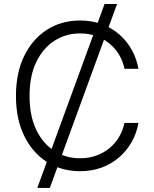

<svg xmlns="http://www.w3.org/2000/svg" viewBox="-20 -839 762 952"><path d="M165 92.8 498.5 -819.3H560.5L227.1 92.8ZM377 9.8Q283.7 9.8 211.9 -36.4Q140.1 -82.5 99.6 -166.3Q59.1 -250 59.1 -363.3Q59.1 -477.1 99.6 -560.8Q140.1 -644.5 211.9 -690.9Q283.7 -737.3 377 -737.3Q435.5 -737.3 484.6 -719.2Q533.7 -701.2 571.3 -668.5Q608.9 -635.7 633.1 -592.3Q657.2 -548.8 666.5 -498H597.2Q589.4 -536.1 570.3 -567.9Q551.3 -599.6 522.5 -623.3Q493.7 -647 457 -660.2Q420.4 -673.3 377 -673.3Q306.6 -673.3 250 -637Q193.4 -600.6 159.9 -531.5Q126.5 -462.4 126.5 -363.3Q126.5 -264.2 159.9 -195.1Q193.4 -126 250.2 -90.1Q307.1 -54.2 377 -54.2Q420.4 -54.2 457 -67.4Q493.7 -80.6 522.5 -104.2Q551.3 -127.9 570.3 -159.9Q589.4 -191.9 597.2 -229.5H666.5Q657.7 -179.2 633.5 -136Q609.4 -92.8 571.8 -59.8Q534.2 -26.9 484.9 -8.5Q435.5 9.8 377 9.8Z"/></svg>

Font: Inter 18pt Light
Style: Regular
Weight: 300
Designer: Rasmus Andersson
Foundry: rsms
Version: Version 4.001;git-66647c0bb